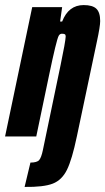

<svg xmlns="http://www.w3.org/2000/svg" viewBox="-41 -538 415 757"><path d="M128 54 198 -282Q217 -373 218 -394Q218 -401 214.5 -403Q211 -405 203 -405Q195 -405 190.5 -397Q186 -389 176.5 -350Q167 -311 153 -244L102 0H-21L86 -510H204L196 -453H204Q229 -518 289 -518Q324 -518 339 -503.5Q354 -489 354 -455Q354 -434 341 -374L262 0Q243 91 223 131.5Q203 172 167 186Q131 200 56 199L79 103Q105 103 113.5 93Q122 83 128 54Z"/></svg>

Font: Saira Ultra Condensed Black
Style: Italic
Weight: 900
Width: 1
Italic angle: -12°
Designer: Hector Gatti with collaboration of the Omnibus-Type team
Foundry: Omnibus-Type
Version: Version 1.001; ttfautohint (v1.8)